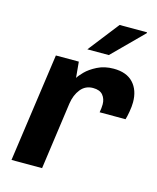

<svg xmlns="http://www.w3.org/2000/svg" viewBox="-109 -796 713 873"><g transform="rotate(15 247.5 -360.0)"><path d="M495 -396Q495 -376 490.5 -350.5Q486 -325 482 -313H360Q364 -334 364 -351Q364 -377 349.5 -394.5Q335 -412 303 -412Q267 -412 245 -384.5Q223 -357 217 -316L173 0H29L101 -511H209L216 -436Q222 -447 241.5 -467Q261 -487 294.5 -504Q328 -521 371 -521Q432 -521 463.5 -487Q495 -453 495 -396ZM474 -720V-716L333 -575H232L345 -720Z"/></g></svg>

Font: Chivo
Style: Bold Italic
Weight: 700
Italic angle: -8.05°
Designer: Hector Gatti
Foundry: Omnibus-Type
Version: Version 1.007